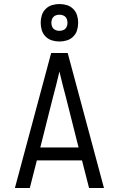

<svg xmlns="http://www.w3.org/2000/svg" viewBox="-20 -933 590 953"><path d="M54 0 234 -670H316L496 0H422L387 -137H163L128 0ZM370 -201 308 -447Q299 -479 291 -512Q283 -545 275 -578Q267 -545 259 -512Q251 -479 242 -447L180 -201ZM275 -727Q256 -727 238 -732.5Q220 -738 206.5 -751.5Q193 -765 187.5 -783Q182 -801 182 -820Q182 -839 187.5 -857Q193 -875 206.5 -888.5Q220 -902 238 -907.5Q256 -913 275 -913Q294 -913 312 -907.5Q330 -902 343.5 -888.5Q357 -875 362.5 -857Q368 -839 368 -820Q368 -801 362.5 -783Q357 -765 343.5 -751.5Q330 -738 312 -732.5Q294 -727 275 -727ZM275 -780Q283 -780 291 -782.5Q299 -785 304.5 -790.5Q310 -796 312.5 -804Q315 -812 315 -820Q315 -828 312.5 -836Q310 -844 304.5 -849.5Q299 -855 291 -857.5Q283 -860 275 -860Q267 -860 259 -857.5Q251 -855 245.5 -849.5Q240 -844 237.5 -836Q235 -828 235 -820Q235 -812 237.5 -804Q240 -796 245.5 -790.5Q251 -785 259 -782.5Q267 -780 275 -780Z"/></svg>

Font: Lode
Style: Regular
Weight: 400
Monospace: yes
Designer: Belleve Invis
Foundry: Belleve Invis
Version: Version 29.2.0; ttfautohint (v1.8.3)